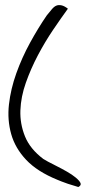

<svg xmlns="http://www.w3.org/2000/svg" viewBox="-20 -685 370 772"><path d="M168 -623Q180 -638 189 -648.5Q198 -659 207 -662.5Q216 -666 227.5 -663.5Q239 -661 253 -650Q226 -613 193.5 -565Q161 -517 132.5 -463Q104 -409 84 -352.5Q64 -296 62 -241.5Q60 -187 80.5 -136.5Q101 -86 154 -46Q158 -43 173 -35Q188 -27 208 -17Q228 -7 249 5Q270 17 284.5 29Q299 41 303.5 50.5Q308 60 295 67Q291 66 279 62L253 54Q239 49 227 44.5Q215 40 211 38Q130 5 85.5 -42Q41 -89 25 -146Q9 -203 16 -265Q23 -327 45.5 -390Q68 -453 100.5 -512.5Q133 -572 168 -623Z"/></svg>

Font: Liu Jian Mao Cao
Style: Regular
Weight: 400
Designer: ZhongQi
Foundry: ZhongQi
Version: Version 1.001